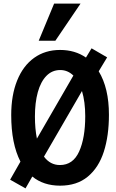

<svg xmlns="http://www.w3.org/2000/svg" viewBox="-20 -1011 640 1061"><path d="M93 -118Q42 -217 42 -375Q42 -485 74.8 -566.2Q107.5 -647.5 168.5 -691.2Q229.5 -735 312 -735Q394.5 -735 455 -693L486 -744L572 -694L525.5 -617Q582 -524 582 -377Q582 -261 553.8 -173Q525.5 -85 465.2 -35Q405 15 312 15Q220.5 15 158.5 -35.5L121 30L36 -18ZM451 -369Q451 -448 433 -508L223 -145.5Q257.5 -99 311 -99Q383.5 -99 417.2 -173.5Q451 -248 451 -369ZM184 -245 385.5 -593.5Q354 -624 313 -624Q268 -624 236.5 -591.8Q205 -559.5 189 -501.8Q173 -444 173 -367Q173 -299.5 184 -245ZM194 -786 279 -991H425L286 -786Z"/></svg>

Font: JuliaMono
Style: Bold
Weight: 700
Monospace: yes
Designer: cormullion
Foundry: corm
Version: Version 0.055; ttfautohint (v1.8.4)